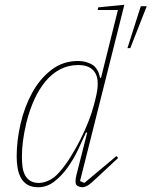

<svg xmlns="http://www.w3.org/2000/svg" viewBox="-20 -774 636 806"><path d="M140 12Q113 12 95.5 1.5Q78 -9 68 -27Q58 -45 54 -68.5Q50 -92 50 -117Q50 -184 66.5 -255Q83 -326 115 -384.5Q147 -443 195.5 -480.5Q244 -518 308 -518Q341 -518 366.5 -503Q392 -488 400 -447H404L475 -732H390L392 -743L502 -754L316 -14L334 -6L469 -119L476 -111L387 -28Q361 -3 348.5 4.5Q336 12 325 12Q317 12 307 7.5Q297 3 297 -13Q297 -24 301 -40L346 -217L341 -218Q327 -186 308 -146Q289 -106 264 -71Q239 -36 208 -12Q177 12 140 12ZM144 -6Q161 -6 184 -16Q207 -26 229 -51Q253 -78 275.5 -114Q298 -150 317.5 -188.5Q337 -227 352 -265.5Q367 -304 375 -336L381 -360Q400 -434 380 -467.5Q360 -501 309 -501Q267 -501 232.5 -483Q198 -465 171 -432.5Q144 -400 124 -356Q104 -312 91 -260Q80 -213 76 -179.5Q72 -146 72 -117Q72 -94 74.5 -74Q77 -54 85 -39Q93 -24 107 -15Q121 -6 144 -6ZM571 -748H596L527 -572H515Z"/></svg>

Font: IBM Plex Serif Thin
Style: Italic
Weight: 100
Italic angle: -14°
Designer: Mike Abbink, Paul van der Laan, Pieter van Rosmalen
Foundry: Bold Monday
Version: Version 3.001